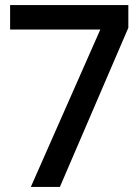

<svg xmlns="http://www.w3.org/2000/svg" viewBox="-20 -740 548 760"><path d="M102 0H217L488 -630V-720H20V-623H377Z"/></svg>

Font: Aspekta 500
Style: Regular
Weight: 500
Designer: Ivo Dolenc
Version: Version 2.100